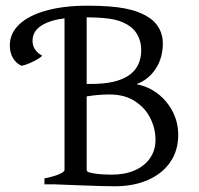

<svg xmlns="http://www.w3.org/2000/svg" viewBox="-20 -650 702 677"><path d="M506.3 -587.4Q528.8 -572.8 541.5 -549.1Q554.2 -525.4 554.2 -498Q554.2 -446.3 529.3 -408Q504.4 -369.6 461.4 -353Q502.9 -345.2 536.4 -319.6Q569.8 -293.9 589.1 -256.1Q608.4 -218.3 608.4 -173.8Q608.4 -119.1 580.3 -78.4Q552.2 -37.6 501.5 -15.4Q450.7 6.8 385.3 6.8Q349.6 6.8 273.7 3.9Q197.8 1 172.4 0H136.7V-21Q168.9 -27.3 188.2 -35.6Q207.5 -43.9 207.5 -50.8V-585.4Q154.3 -578.6 124.5 -558.8Q94.7 -539.1 94.7 -505.9Q94.7 -488.8 104 -475.1Q113.3 -461.4 128.4 -454.1Q127 -450.2 114.3 -442.4Q101.6 -434.6 85.2 -427.5Q68.8 -420.4 56.2 -418Q37.6 -425.8 26.1 -444.8Q14.6 -463.9 14.6 -489.7Q14.6 -532.2 47.6 -563.7Q80.6 -595.2 142.3 -612.5Q204.1 -629.9 287.6 -629.9Q371.1 -629.9 421.4 -620.1Q471.7 -610.4 506.3 -587.4ZM285.6 -354H302.2Q478 -354 478 -474.1Q478 -498 468.5 -519.5Q459 -541 441.4 -554.7Q417.5 -573.2 384 -580.8Q350.6 -588.4 285.6 -588.9ZM285.6 -50.8Q285.6 -47.4 290 -43.5Q318.4 -34.2 374.5 -34.2Q420.9 -34.2 455.6 -49.6Q490.2 -64.9 509.3 -92.8Q528.3 -120.6 528.3 -157.2Q528.3 -195.8 510.5 -232.4Q492.7 -269 456.1 -293Q419.4 -316.9 366.2 -316.9Q326.7 -316.9 285.6 -310.1Z"/></svg>

Font: David Libre
Style: Regular
Weight: 400
Version: Version 1.000